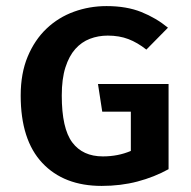

<svg xmlns="http://www.w3.org/2000/svg" viewBox="-20 -598 628 631"><path d="M314 13Q190 13 119 -62.5Q48 -138 48 -284Q48 -357 71 -412Q94 -467 133 -504Q172 -541 223 -559.5Q274 -578 330 -578Q396 -578 444.5 -558.5Q493 -539 532 -507L461 -435Q432 -458 402 -469.5Q372 -481 334 -481Q303 -481 275.5 -470.5Q248 -460 227.5 -437Q207 -414 195 -376.5Q183 -339 183 -284Q183 -176 217.5 -130Q252 -84 318 -84Q368 -84 410 -102V-231H316L302 -322H534V-42Q487 -16 432 -1.5Q377 13 314 13Z"/></svg>

Font: Qnwhxotralxmqkhsjrfbfhwcoqn
Style: Regular
Weight: 500
Designer: Carrois Corporate & Edenspiekermann
Foundry: Carrois Corporate GbR & Edenspiekermann AG
Version: Version 2.001